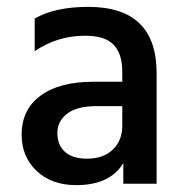

<svg xmlns="http://www.w3.org/2000/svg" viewBox="-20 -535 539 559"><path d="M233 -73Q281 -73 308.5 -99.5Q336 -126 336 -169V-226H260Q204 -226 175.5 -204Q147 -182 147 -148Q147 -113 169 -93Q191 -73 233 -73ZM339 -60Q300 4 202 4Q130 4 86.5 -37.5Q43 -79 43 -143Q43 -216 98 -256.5Q153 -297 252 -297H336V-326Q336 -378 311 -404.5Q286 -431 228 -431Q147 -431 81 -386V-481Q140 -515 237 -515Q436 -515 436 -322V0H339Z"/></svg>

Font: Hind Siliguri Medium
Style: Regular
Weight: 500
Designer: Jyotish Sonowal
Foundry: Indian Type Foundry
Version: Version 1.001;PS 1.0;hotconv 1.0.86;makeotf.lib2.5.63406; tt